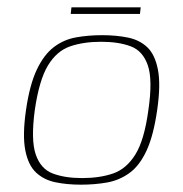

<svg xmlns="http://www.w3.org/2000/svg" viewBox="-20 -499 500 524"><path d="M201 5Q163 5 131.5 -1.5Q100 -8 78.5 -28Q57 -48 49 -89Q41 -130 51 -199Q61 -268 80.5 -309Q100 -350 127 -370.5Q154 -391 187.5 -397Q221 -403 259 -403Q297 -403 329 -396.5Q361 -390 382 -370Q403 -350 411 -309Q419 -268 409 -199Q399 -129 380 -88Q361 -47 333.5 -27Q306 -7 272.5 -1Q239 5 201 5ZM204 -13Q252 -13 288.5 -25.5Q325 -38 349.5 -77.5Q374 -117 385 -199Q397 -281 383.5 -320.5Q370 -360 337 -372.5Q304 -385 256 -385Q208 -385 171.5 -372.5Q135 -360 111 -320.5Q87 -281 75 -199Q64 -117 77.5 -77.5Q91 -38 124 -25.5Q157 -13 204 -13ZM173 -461 175 -479H364L362 -461Z"/></svg>

Font: Genos Thin Thin
Style: Italic
Weight: 250
Italic angle: -8°
Version: Version 1.010